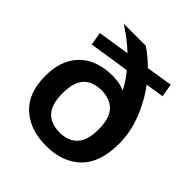

<svg xmlns="http://www.w3.org/2000/svg" viewBox="-219 -954 1111 1111"><g transform="rotate(45 336.5 -399.0)"><path d="M337 10Q204.5 10 125.8 -62Q47 -134 47 -272.5Q47 -365 81.8 -426.8Q116.5 -488.5 178.5 -519.2Q240.5 -550 322.5 -550Q350 -550 375.2 -545.5Q400.5 -541 423.5 -530.5Q397 -582 357.5 -630.5L108.5 -592L95 -672L291 -702.5Q230 -760.5 154 -808H335Q387.5 -772.5 434.5 -725L596.5 -750.5L610 -670L497.5 -652.5Q557 -573.5 592 -481.8Q627 -390 627 -299Q627 -142.5 548.5 -66.2Q470 10 337 10ZM337 -100Q407 -100 445.8 -141.5Q484.5 -183 484.5 -272.5Q484.5 -364 445.5 -404.5Q406.5 -445 336.5 -445Q266 -445 227.2 -404.5Q188.5 -364 188.5 -273Q188.5 -181.5 227.5 -140.8Q266.5 -100 337 -100Z"/></g></svg>

Font: Encode Sans Expanded Expanded SemiBold
Style: Regular
Weight: 600
Width: 7
Designer: Multiple Designers
Foundry: Impallari Type
Version: Version 3.000; ttfautohint (v1.8.3) -l 8 -r 50 -G 200 -x 14 